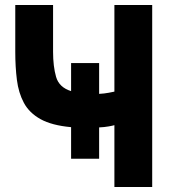

<svg xmlns="http://www.w3.org/2000/svg" viewBox="-20 -730 695 767"><path d="M41 -710V-523Q41 -463 47.5 -411Q54 -359 75.5 -319Q97 -279 142 -254Q187 -229 264 -222V-96H376V-221Q397 -222 414 -225Q431 -228 437 -230V17H588V-710H437V-364Q433 -363 414.5 -359.5Q396 -356 376 -355V-478H264V-366Q216 -381 204 -423Q192 -465 192 -523V-710Z"/></svg>

Font: Repo Bold
Style: Bold
Weight: 700
Designer: Stefan Peev
Foundry: Context Ltd
Version: Version 1.502